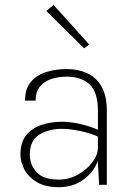

<svg xmlns="http://www.w3.org/2000/svg" viewBox="-20 -768 555 798"><path d="M392 0 387 -91.5V-307Q387 -385.5 352.2 -417.5Q317.5 -449.5 257.5 -449.5Q224 -449.5 194.5 -440Q165 -430.5 146.5 -408.8Q128 -387 128 -350H84Q84 -399 108.5 -427.8Q133 -456.5 172.8 -468.8Q212.5 -481 257.5 -481Q304.5 -481 342 -464Q379.5 -447 401.8 -408.8Q424 -370.5 424 -307V0ZM225 10Q169.5 10 134.2 -10.5Q99 -31 82 -62.2Q65 -93.5 65 -126Q65 -177 89.5 -206.8Q114 -236.5 153.2 -249.2Q192.5 -262 237 -262Q272 -262 312.8 -252.8Q353.5 -243.5 390 -227.5V-199Q358 -214 314.5 -223.2Q271 -232.5 236.5 -232.5Q182.5 -232.5 143.2 -208.2Q104 -184 104 -126Q104 -82 132.5 -51.8Q161 -21.5 224.5 -21.5Q266 -21.5 303.2 -42Q340.5 -62.5 363.8 -93.5Q387 -124.5 387 -155.5H397Q397 -112.5 375 -74.5Q353 -36.5 314.2 -13.2Q275.5 10 225 10ZM330 -567 172.5 -722.5 202.5 -747.5 351 -583Z"/></svg>

Font: Karla ExtraLight
Style: Regular
Weight: 250
Designer: Jonathan Pinhorn
Version: Version 2.004;gftools[0.9.33]